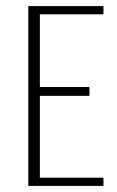

<svg xmlns="http://www.w3.org/2000/svg" viewBox="-20 -611 386 631"><path d="M73 0V-591H320V-564H111V-325H274V-296H111V-27H320V0Z"/></svg>

Font: Alumni Sans Thin ExtraLight
Style: Regular
Weight: 250
Version: Version 1.018